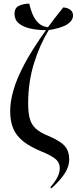

<svg xmlns="http://www.w3.org/2000/svg" viewBox="-20 -824 422 1057"><path d="M263 213 257 207Q286 173 297.5 149Q309 125 309 102Q309 69 282.5 49Q256 29 211 11Q147 -15 108.5 -45.5Q70 -76 53 -116Q36 -156 36 -212Q36 -264 54 -327.5Q72 -391 115 -472Q158 -553 233 -658Q186 -658 146.5 -667Q107 -676 83.5 -695.5Q60 -715 60 -747Q60 -782 86 -793Q112 -804 141 -804Q147 -776 158.5 -747.5Q170 -719 190.5 -698.5Q211 -678 244 -674Q282 -726 328 -783Q351 -782 366.5 -770.5Q382 -759 382 -739Q382 -711 351 -690.5Q320 -670 248 -658Q199 -578 167 -475Q135 -372 135 -256Q135 -204 144 -171Q153 -138 177 -116Q201 -94 246 -76Q314 -47 337.5 -19Q361 9 361 52Q361 95 334 134.5Q307 174 263 213Z"/></svg>

Font: Noto Serif Display ExtraCondensed Medium
Style: Regular
Weight: 500
Width: 2
Designer: Monotype Design Team
Foundry: Monotype Imaging Inc.
Version: Version 2.009